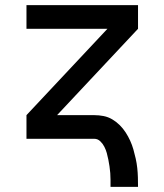

<svg xmlns="http://www.w3.org/2000/svg" viewBox="-20 -540 640 747"><path d="M410 187Q410 173 410 160Q410 147 409 133.5Q408 120 406 107Q404 94 401.5 81Q399 68 395.5 55.5Q392 43 386 31Q380 19 370 9.5Q360 0 347 0H83V-92L398 -428H83V-520H517V-428L202 -92H347Q365 -92 383 -88.5Q401 -85 417 -75.5Q433 -66 446 -53Q459 -40 469 -24.5Q479 -9 486.5 7.5Q494 24 499 41.5Q504 59 508 77Q512 95 514 113.5Q516 132 516.5 150Q517 168 517 187Z"/></svg>

Font: Iosevka Semibold Extended
Style: Regular
Weight: 600
Width: 7
Monospace: yes
Designer: Belleve Invis
Foundry: Belleve Invis
Version: Version 32.5.0; ttfautohint (v1.8.4)